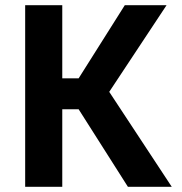

<svg xmlns="http://www.w3.org/2000/svg" viewBox="-20 -720 700 740"><path d="M77 -700H220V-418H283L461 -700H622L401 -366L642 0H473L283 -299H220V0H77Z"/></svg>

Font: Golos UI VF
Style: Regular
Weight: 400
Designer: A.Korolkova, Vitaly Kuzmin
Foundry: ParaType Ltd
Version: Version 2.000